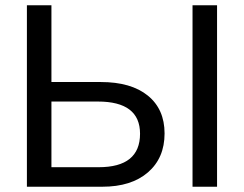

<svg xmlns="http://www.w3.org/2000/svg" viewBox="-20 -708 925 728"><path d="M604 -202Q604 -109 541 -54.5Q478 0 368 0H82V-688H175V-397H362Q477 -397 540.5 -345.5Q604 -294 604 -202ZM511 -201Q511 -323 351 -323H175V-74H354Q511 -74 511 -201ZM803 0H710V-688H803Z"/></svg>

Font: Libra Sans
Style: Regular
Weight: 400
Foundry: Context Ltd
Version: Version 1.002